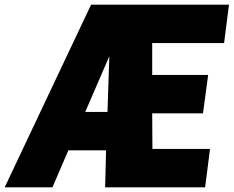

<svg xmlns="http://www.w3.org/2000/svg" viewBox="-65 -800 998 820"><path d="M811 0H384L388 -158H227L159 0H-45L324 -780H913L892 -616H585V-480H824L802 -316H585L586 -164H832ZM394 -322 402 -560 299 -322Z"/></svg>

Font: Tanohe Sans ExtraBold
Style: Italic
Weight: 800
Designer: Village Type and Design LLC & Cristiano Sobral
Foundry: Cooper Hewitt Smithsonian Design Museum
Version: Version 1.00;September 29, 2021;FontCreator 13.0.0.2655 64-b